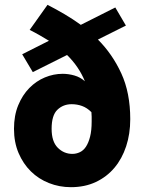

<svg xmlns="http://www.w3.org/2000/svg" viewBox="-20 -764 606 796"><path d="M274 12Q226 12 183 -5Q140 -22 108 -53.5Q76 -85 57 -129.5Q38 -174 38 -230Q38 -285 55.5 -327.5Q73 -370 101.5 -399Q130 -428 166 -443Q202 -458 240 -458Q264 -458 288.5 -451Q313 -444 332 -427Q307 -488 258 -536L116 -465L72 -539L183 -595Q165 -606 145 -617.5Q125 -629 103 -640L177 -744Q212 -726 247 -705.5Q282 -685 315 -661L458 -733L502 -658L386 -600Q446 -540 483 -459.5Q520 -379 520 -270Q520 -209 503 -157.5Q486 -106 454.5 -68.5Q423 -31 377.5 -9.5Q332 12 274 12ZM280 -126Q296 -126 311 -133Q326 -140 336.5 -156Q347 -172 353.5 -197.5Q360 -223 360 -260Q360 -271 360 -280.5Q360 -290 359 -299Q341 -317 320.5 -324.5Q300 -332 277 -332Q242 -332 218 -309Q194 -286 194 -230Q194 -177 219.5 -151.5Q245 -126 280 -126Z"/></svg>

Font: TypoPRO Source Sans Pro
Style: Regular
Weight: 900
Designer: Paul D. Hunt
Foundry: Adobe Systems Incorporated
Version: Version 2.020;PS 2.000;hotconv 1.0.86;makeotf.lib2.5.63406